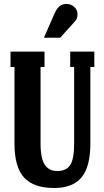

<svg xmlns="http://www.w3.org/2000/svg" viewBox="-20 -941 527 971"><path d="M284.2 -750H202.1L256.8 -875Q267.1 -897.5 280.8 -909.2Q294.4 -920.9 316.9 -920.9Q338.9 -920.9 355.5 -906Q372.1 -891.1 372.1 -870.1Q372.1 -847.7 360.8 -835ZM253.9 9.8Q150.4 9.8 101.8 -43Q53.2 -95.7 53.2 -215.8V-602.1H33.2V-680.2H205.1V-602.1H185.1V-215.8Q185.1 -175.8 190.9 -148.2Q196.8 -120.6 208.5 -105Q220.2 -89.4 235.1 -82.8Q250 -76.2 270 -76.2Q315.4 -76.2 335.2 -106.4Q355 -136.7 355 -215.8V-602.1H335V-680.2H457V-602.1H437V-215.8Q437 -96.7 392.1 -43.5Q347.2 9.8 253.9 9.8Z"/></svg>

Font: Margherita Black
Style: Regular
Weight: 900
Designer: James Puckett
Foundry: Dunwich Type Founders
Version: Version 1.008;hotconv 1.0.109;makeotfexe 2.5.65596